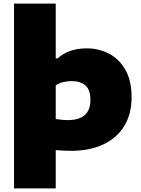

<svg xmlns="http://www.w3.org/2000/svg" viewBox="-20 -828 785 1068"><path d="M58 220V-808H290V-503H300Q362 -559 463 -559Q530 -559 586.8 -529.2Q643.5 -499.5 677.8 -439Q712 -378.5 712 -287Q712 -193.5 671 -126.8Q630 -60 554.2 -24.5Q478.5 11 375 11Q352.5 11 330.8 9.8Q309 8.5 290 7V220ZM358 -160Q483 -160 483 -272Q483 -329 454.8 -353Q426.5 -377 379 -377Q356 -377 332 -371.5Q308 -366 290 -353V-166Q303.5 -164 321 -162Q338.5 -160 358 -160Z"/></svg>

Font: Encode Sans Expanded Black
Style: Regular
Weight: 900
Width: 7
Designer: Multiple Designers
Foundry: Impallari Type
Version: Version 3.000; ttfautohint (v1.8.3) -l 8 -r 50 -G 200 -x 14 